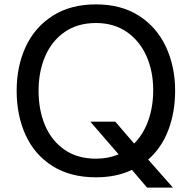

<svg xmlns="http://www.w3.org/2000/svg" viewBox="-20 -792 876 876"><path d="M656 -64 769 64H651L582 -17Q511 17 418 17Q301 17 219.5 -34.5Q138 -86 97 -175.5Q56 -265 56 -378Q56 -489 97 -578Q138 -667 219.5 -719.5Q301 -772 418 -772Q534 -772 615 -719.5Q696 -667 737.5 -577.5Q779 -488 779 -378Q779 -280 748 -198.5Q717 -117 656 -64ZM418 -68Q475 -68 521 -88L392 -237H506L592 -137Q634 -179 656.5 -242Q679 -305 679 -381Q679 -467 648 -536.5Q617 -606 558 -646.5Q499 -687 418 -687Q334 -687 275 -646Q216 -605 186 -535Q156 -465 156 -378Q156 -289 186 -219Q216 -149 275 -108.5Q334 -68 418 -68Z"/></svg>

Font: Biryani
Style: Regular
Weight: 400
Designer: Dan Reynolds and Mathieu Réguer
Foundry: Dan Reynolds and Mathieu Réguer
Version: Version 1.004; ttfautohint (v1.1) -l 5 -r 5 -G 72 -x 0 -D la